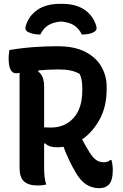

<svg xmlns="http://www.w3.org/2000/svg" viewBox="-20 -961 640 1001"><path d="M190 -781Q148 -781 123 -796Q108 -806 114 -825Q130 -879 175.5 -910Q221 -941 294 -941H302Q376 -941 421 -910Q466 -879 482 -825Q488 -806 473 -796Q450 -781 407 -781Q391 -813 366 -829Q341 -845 298 -849Q256 -845 231 -829Q206 -813 190 -781ZM221 1Q202 6 177 6Q128 6 105 -15.5Q82 -37 82 -85V-581Q70 -579 64 -579Q25 -579 25 -657Q25 -669 26.5 -679.5Q28 -690 29 -700Q93 -711 156.5 -715.5Q220 -720 279 -720Q369 -720 426 -690Q483 -660 509.5 -612Q536 -564 536 -510V-495Q536 -405 499.5 -338.5Q463 -272 408 -234Q426 -200 448 -165Q465 -138 482 -126.5Q499 -115 519 -115Q542 -115 555 -127H561Q568 -103 568 -75Q568 -46 562.5 -27Q557 -8 547 2Q529 20 498 20Q461 20 431.5 2Q402 -16 377 -58Q356 -93 340 -127Q324 -161 311 -196Q295 -193 278 -193Q236 -193 216 -213H210V-91Q210 -64 212 -42.5Q214 -21 221 1ZM210 -509V-297Q223 -296 246 -296Q318 -296 363.5 -346Q409 -396 409 -490V-504Q409 -548 395 -576Q371 -589 345 -594Q319 -599 281 -599Q254 -599 228.5 -597.5Q203 -596 181 -594L179 -588Q210 -567 210 -509Z"/></svg>

Font: Recursive Mn Csl St SmB
Style: Regular
Weight: 600
Monospace: yes
Version: Version 1.079;hotconv 1.0.112;makeotfexe 2.5.65598; ttfautoh